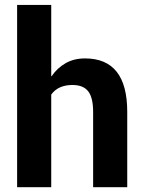

<svg xmlns="http://www.w3.org/2000/svg" viewBox="-20 -782 604 802"><path d="M511.5 0H369V-314.5Q369 -374 348.5 -400.5Q328 -427 282.5 -427Q223 -427 194 -387V0H51.5V-761.5H194V-464L195.5 -463.5Q219 -498 254 -518Q289 -538 335 -538Q511.5 -538 511.5 -315Q511.5 -314 511.5 -313.5Z"/></svg>

Font: Roberto Sans
Style: Bold
Weight: 700
Designer: Google (font) & Cristiano Sobral (main changes)
Version: Version 1.000;October 12, 2021;FontCreator 14.0.0.2814 64-bi